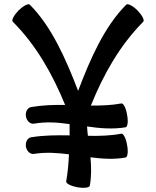

<svg xmlns="http://www.w3.org/2000/svg" viewBox="-20 -862 735 902"><path d="M140 -139C195 -148 249 -144 304 -137C302 -92 298 -49 291 -10C289 0 313 12 344 18C374 23 401 20 402 10C410 -34 409 -79 405 -123C460 -116 515 -112 570 -122C580 -124 583 -150 577 -181C572 -212 560 -235 550 -234C498 -224 446 -223 393 -224C391 -239 390 -253 389 -268C449 -259 510 -254 570 -264C580 -266 583 -292 577 -323C572 -354 560 -378 550 -376C503 -367 455 -366 407 -366C465 -511 543 -649 653 -760C660 -767 648 -790 626 -813C604 -835 580 -847 573 -840C471 -738 404 -586 347 -435C289 -586 222 -738 120 -840C113 -847 90 -835 67 -813C45 -790 33 -767 40 -760C150 -650 227 -513 286 -369C232 -370 179 -368 126 -359C109 -356 98 -336 102 -314C106 -293 123 -278 140 -281C196 -291 251 -287 307 -279C307 -262 307 -244 307 -226C246 -227 186 -227 126 -217C109 -214 98 -194 102 -172C106 -151 123 -136 140 -139Z"/></svg>

Font: Nupuram SemiBold
Style: Regular
Weight: 600
Designer: Santhosh Thottingal (santhosh.thottingal@gmail.com)
Foundry: SMC
Version: Version 1.000